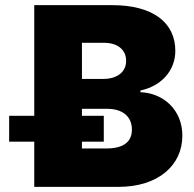

<svg xmlns="http://www.w3.org/2000/svg" viewBox="-20 -727 753 747"><path d="M113.3 0H441.4C595.7 0 689.5 -84 689.5 -199.2C689.5 -299.8 615.2 -365.2 526.4 -368.2V-375C606.4 -391.6 662.1 -451.2 662.1 -529.3C662.1 -637.7 577.1 -707 416 -707H113.3V-276.4H15.6V-175.8H113.3ZM393.6 -149.4H298.8V-175.8H383.8V-276.4H298.8V-303.7H396.5C456.1 -303.7 493.2 -274.4 493.2 -222.7C493.2 -174.8 460 -149.4 393.6 -149.4ZM381.8 -419.9H298.8V-560.5H384.8C435.5 -560.5 470.7 -535.2 470.7 -490.2C470.7 -445.3 433.6 -419.9 381.8 -419.9Z"/></svg>

Font: Pretendard Black
Style: Regular
Weight: 900
Designer: Base glyphs from Inter by Rasmus Andersson; Hangeul glyphs from Noto Sans CJK(Source Han Sans) by Jang Soo-young and Kan
Foundry: Kil Hyung-jin
Version: Version 1.309;Glyphs 3.2 (3225)